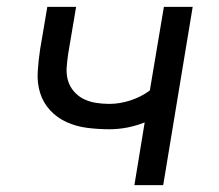

<svg xmlns="http://www.w3.org/2000/svg" viewBox="-20 -540 640 560"><path d="M372 0 402 -183Q377 -173 351 -168Q325 -163 299 -163Q267 -163 235 -167Q203 -171 175 -183.5Q147 -196 126.5 -218Q106 -240 97 -269Q88 -298 90 -330.5Q92 -363 97 -396L118 -520H202L179 -384Q176 -364 174.5 -344Q173 -324 178 -306Q183 -288 195.5 -273.5Q208 -259 224.5 -251Q241 -243 260 -240Q279 -237 299 -237Q329 -237 360 -247Q391 -257 417 -276L458 -520H542L456 0Z"/></svg>

Font: Iosevka Extended
Style: Italic
Weight: 400
Width: 7
Italic angle: -9°
Monospace: yes
Designer: Belleve Invis
Foundry: Belleve Invis
Version: Version 32.5.0; ttfautohint (v1.8.4)